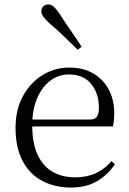

<svg xmlns="http://www.w3.org/2000/svg" viewBox="-20 -830 581 864"><path d="M300 14Q228 14 171 -15.5Q114 -45 82 -105Q50 -165 50 -254Q50 -337 83.5 -398Q117 -459 172 -492.5Q227 -526 292 -526Q355 -526 400.5 -499Q446 -472 470 -426Q494 -380 494 -321Q494 -285 488 -261H84V-292H383Q408 -292 416.5 -305Q425 -318 425 -346Q425 -410 390 -452.5Q355 -495 290 -495Q244 -495 206.5 -467Q169 -439 147 -387.5Q125 -336 125 -266Q125 -185 149.5 -133Q174 -81 217.5 -56.5Q261 -32 318 -32Q371 -32 411 -50.5Q451 -69 482 -105L497 -91Q464 -42 415.5 -14Q367 14 300 14ZM347 -620 330 -606Q298 -637 267 -667Q236 -697 205 -723Q184 -742 175 -755Q166 -768 166 -779Q166 -794 175.5 -802Q185 -810 197 -810Q210 -810 221 -800.5Q232 -791 248 -768Q271 -732 297 -694.5Q323 -657 347 -620Z"/></svg>

Font: Noto Serif TC ExtraLight Light
Style: Regular
Weight: 300
Version: Version 2.003-H1;hotconv 1.1.1;makeotfexe 2.6.0